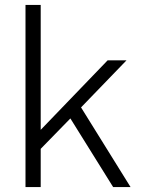

<svg xmlns="http://www.w3.org/2000/svg" viewBox="-20 -763 594 783"><path d="M512.5 0H441.5L267 -280L146 -156V0H84V-743H146V-233.5L419 -517H496L310.5 -325Z"/></svg>

Font: Public Sans Thin ExtraLight
Style: Regular
Weight: 250
Version: Version 1.007